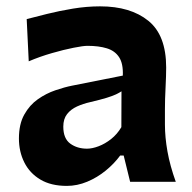

<svg xmlns="http://www.w3.org/2000/svg" viewBox="-20 -587 621 620"><path d="M261 -106.9Q229.2 -106.9 206.8 -123.3Q184.4 -139.7 184.4 -178Q184.4 -203 196.6 -218.6Q208.9 -234.2 228.7 -243.2Q248.6 -252.2 271.1 -257.2Q305.5 -265.3 324.8 -271.3Q344.1 -277.3 354.6 -282.3Q365.2 -287.4 372.3 -292.1L371.9 -176.4Q358.5 -153.7 338.9 -138.1Q319.2 -122.6 298.6 -114.8Q277.9 -106.9 261 -106.9ZM195.8 13.3Q229.2 13.3 261.6 -0.2Q294 -13.7 321.5 -36.2Q349 -58.7 368 -84.7H379.4L400.2 0H547.6Q529 -51.7 520.8 -97.7Q512.6 -143.8 512.6 -184.7V-234Q512.6 -265.7 514.6 -304.1Q516.6 -342.6 516.6 -369Q516.6 -473.4 459 -519.9Q401.4 -566.5 303.2 -566.5Q260.3 -566.5 215.7 -559.2Q171.1 -551.8 132.1 -542.1Q93.1 -532.4 66.2 -525.3L72.8 -389Q109 -404.4 147.7 -415.5Q186.5 -426.7 217.6 -432.8Q248.6 -439 262.5 -439Q298.8 -439 324.9 -431Q351 -423.1 364.6 -402.3Q378.2 -381.5 376.6 -342.9L212.9 -310.4Q188.4 -305.6 158.7 -295.4Q129 -285.3 102.3 -266.6Q75.6 -247.9 58.4 -217Q41.1 -186.2 41.1 -139.8Q41.1 -97.4 58.5 -62.6Q75.9 -27.8 110.2 -7.3Q144.5 13.3 195.8 13.3Z"/></svg>

Font: Pinar-VF-FD
Style: Regular
Weight: 300
Designer: Amin Abedi
Version: Version 3.0